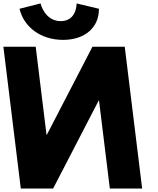

<svg xmlns="http://www.w3.org/2000/svg" viewBox="-46 -1097 922 1117"><path d="M399.8 -1077C399.8 -1077 401.4 -974 307.4 -974C213.4 -974 189.8 -1077 189.8 -1077L67.6 -1046C92.7 -939 191.8 -865 320.8 -865C449.8 -865 530.7 -939 529.6 -1046ZM530.1 -512H528.1L263 0H75L-26.3 -825H161.7L224.6 -313H226.6L491.7 -825H679.7L781 0H593Z"/></svg>

Font: Hussar
Style: BdOpOblOne
Weight: 700
Foundry: Cannot Into Space Fonts
Version: Version 2.00